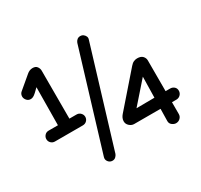

<svg xmlns="http://www.w3.org/2000/svg" viewBox="-147 -894 1151 1098"><g transform="rotate(-30 428.0 -345.0)"><path d="M133 -292 136 -598 170 -605 111 -548Q99 -537 90.5 -533Q82 -529 74 -529Q58 -529 48 -541Q38 -553 38 -566Q38 -574 41 -581Q44 -588 50 -593L133 -663Q141 -670 150.5 -674Q160 -678 171 -678Q191 -678 200 -665.5Q209 -653 209 -639V-292ZM72 -250Q57 -250 46.5 -260.5Q36 -271 36 -286Q36 -300 46 -311Q56 -322 72 -322H256Q272 -322 282.5 -311Q293 -300 293 -286Q293 -271 282.5 -260.5Q272 -250 256 -250ZM303 10Q286 10 275.5 -3.5Q265 -17 270 -33L465 -675Q469 -686 477.5 -693Q486 -700 498 -700Q510 -700 518.5 -693.5Q527 -687 531 -677.5Q535 -668 531 -657L336 -15Q332 -5 323.5 2.5Q315 10 303 10ZM725 6Q712 6 699 -4Q686 -14 687 -32L694 -382L743 -377L539 -145L509 -181L746 -183H794Q809 -183 820 -173.5Q831 -164 831 -148Q831 -132 820 -121Q809 -110 793 -110H514Q498 -110 484 -122.5Q470 -135 470 -153Q470 -164 474.5 -174Q479 -184 486 -192L671 -404Q682 -417 693.5 -422Q705 -427 716 -427Q741 -427 752.5 -414.5Q764 -402 764 -386V-32Q764 -16 752.5 -5Q741 6 725 6Z"/></g></svg>

Font: National Park
Style: Regular
Weight: 400
Designer: Andrea Herstowski, Ben Hoepner
Version: Version 1.009